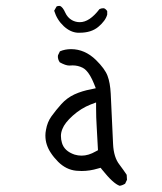

<svg xmlns="http://www.w3.org/2000/svg" viewBox="-20 -592 540 640"><path d="M245.6 -482.9Q284.2 -482.9 307.6 -502.4Q332 -522.9 337.4 -543.5V-554.7Q334 -561 326.7 -564.5Q325.2 -564.5 323.7 -564.5Q316.9 -564.5 311.5 -561.5Q278.3 -518.1 246.1 -518.1Q231.9 -518.1 219.7 -524.9Q205.1 -533.2 197.3 -550.3Q189.9 -567.4 180.2 -572.3Q178.7 -572.3 177.2 -572.3Q171.9 -572.3 168.5 -570.3L160.6 -556.2Q169.9 -525.9 192.1 -505.1Q214.4 -484.4 238.8 -482.9Q242.2 -482.9 245.6 -482.9ZM252 -73.2Q240.2 -73.2 228.5 -76.7Q194.3 -88.4 186.5 -115.7Q183.1 -127 183.1 -138.7Q183.1 -150.4 188 -162.1Q195.8 -182.6 222.9 -206.8Q250 -231 282.2 -243.7L300.3 -250.5V-231.4Q300.3 -200.7 302.2 -171.6Q304.2 -142.6 306.6 -91.3L299.3 -87.4Q274.9 -73.2 252 -73.2ZM210.9 -373.5 222.2 -374Q239.7 -374 255.4 -366.2Q261.2 -363.3 267.1 -357.4Q280.8 -343.8 293.5 -312.5L299.3 -297.9L283.7 -294.4Q253.9 -289.1 228 -277.3Q203.1 -265.6 184.8 -245.4Q166.5 -225.1 151.4 -204.1Q137.7 -185.1 133.3 -159.2Q131.3 -149.4 131.3 -140.6Q131.3 -124 136 -109.9Q140.6 -95.7 149.4 -82.5Q159.2 -67.4 173.8 -52.7Q200.2 -26.4 233.9 -22.9Q242.7 -22 252 -22Q279.3 -22 306.6 -30.3L315.4 -32.7L320.8 -25.9Q357.4 20 378.9 27.3Q388.2 25.9 397 20.5L403.3 7.3L402.3 -9.3Q393.1 -23.4 378.4 -43Q358.9 -67.4 356.9 -112.3L349.1 -279.8Q347.2 -316.4 338.4 -339.4Q329.6 -362.8 299.8 -392.1Q262.7 -428.2 216.8 -428.2Q196.8 -428.2 179.7 -420.9L173.3 -407.7Q172.9 -406.2 172.9 -402.8Q172.9 -399.4 174.3 -394.3Q175.8 -389.2 179.2 -384.3Q198.7 -373.5 210.9 -373.5Z"/></svg>

Font: NaikaiFont
Style: ExtraLight
Weight: 200
Version: Version 1.89